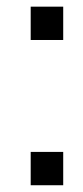

<svg xmlns="http://www.w3.org/2000/svg" viewBox="-20 -548 245 568"><path d="M70.8 0V-98.6H167V0ZM70.8 -429.7V-528.3H167V-429.7Z"/></svg>

Font: Roboto Slab
Style: Regular
Weight: 400
Designer: Google
Version: Version 2.000; ttfautohint (v1.8.1.43-b0c9)